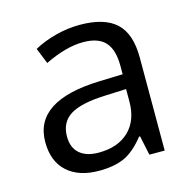

<svg xmlns="http://www.w3.org/2000/svg" viewBox="-87 -631 729 728"><g transform="rotate(-15 278.0 -267.0)"><path d="M415 0 398.9 -76.2H395Q355 -25.9 315.2 -8.1Q275.4 9.8 215.8 9.8Q136.2 9.8 91.1 -31.2Q45.9 -72.3 45.9 -147.9Q45.9 -310.1 305.2 -317.9L396 -320.8V-354Q396 -417 368.9 -447Q341.8 -477.1 282.2 -477.1Q215.3 -477.1 130.9 -436L106 -498Q145.5 -519.5 192.6 -531.7Q239.7 -543.9 287.1 -543.9Q382.8 -543.9 429 -501.5Q475.1 -459 475.1 -365.2V0ZM231.9 -57.1Q307.6 -57.1 350.8 -98.6Q394 -140.1 394 -214.8V-263.2L313 -259.8Q216.3 -256.3 173.6 -229.7Q130.9 -203.1 130.9 -147Q130.9 -103 157.5 -80.1Q184.1 -57.1 231.9 -57.1Z"/></g></svg>

Font: Zoram GWebM
Style: Regular
Weight: 400
Foundry: Ascender Corporation
Version: Version 1.000